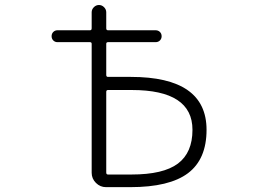

<svg xmlns="http://www.w3.org/2000/svg" viewBox="-20 -774 1040 772"><path d="M407.2 -472.7Q407.2 -464.8 414.1 -464.8H505.9Q810.5 -464.8 810.5 -252Q810.5 -133.8 735.8 -77.6Q661.1 -21.5 503.9 -21.5H406.2Q382.8 -21.5 365.7 -38.6Q348.6 -55.7 348.6 -79.1V-597.7Q348.6 -604.5 341.8 -604.5H210.9Q201.2 -604.5 194.3 -611.3Q187.5 -618.2 187.5 -628.4Q187.5 -638.7 194.3 -645.5Q201.2 -652.3 210.9 -652.3H341.8Q348.6 -652.3 348.6 -660.2V-724.6Q348.6 -736.3 357.4 -745.1Q366.2 -753.9 377.9 -753.9Q389.6 -753.9 398.4 -745.1Q407.2 -736.3 407.2 -724.6V-660.2Q407.2 -652.3 414.1 -652.3H605.5Q616.2 -652.3 623 -645.5Q629.9 -638.7 629.9 -628.4Q629.9 -618.2 623 -611.3Q616.2 -604.5 605.5 -604.5H414.1Q407.2 -604.5 407.2 -597.7ZM407.2 -80.1Q407.2 -72.3 414.1 -72.3H508.8Q636.7 -72.3 695.3 -116.2Q753.9 -160.2 753.9 -252Q753.9 -412.1 509.8 -412.1H414.1Q407.2 -412.1 407.2 -404.3Z"/></svg>

Font: Rounded-X Mgen+ 1m light
Style: Regular
Weight: 200
Designer: [Source Han Sans]
Ryoko NISHIZUKA  (kana & ideographs); Paul D. Hunt (Latin, Greek & Cyrillic); Wenlong ZHANG  (bopomofo
Version: Version 1.059.20150602